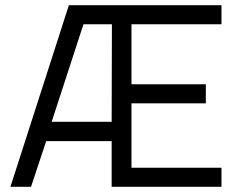

<svg xmlns="http://www.w3.org/2000/svg" viewBox="-20 -716 916 736"><path d="M408 0V-175H157L99 0H20L244 -696H829V-623H484V-393H769V-320H484V-73H829V0ZM300 -623 178 -249H408L409 -623Z"/></svg>

Font: Titillium Web
Style: Regular
Weight: 400
Version: Version 1.001;PS 57.000;hotconv 1.0.70;makeotf.lib2.5.55311